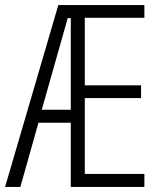

<svg xmlns="http://www.w3.org/2000/svg" viewBox="-21 -734 634 754"><path d="M546 0V-51H312V-349H533V-399H312V-664H546V-714H208L-1 0H59L130 -252H257V0ZM143 -303 245 -663H257V-303Z"/></svg>

Font: Noto Sans Arabic ExtCond Light
Style: Regular
Weight: 300
Width: 2
Designer: Monotype Design Team, Nadine Chahine, Nizar Qandah and Khaled Hosny
Foundry: Monotype Imaging Inc.
Version: Version 2.012